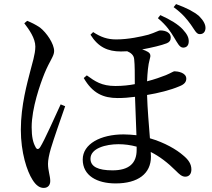

<svg xmlns="http://www.w3.org/2000/svg" viewBox="-20 -858 1040 940"><path d="M832 -675C849 -647 859 -626 875 -625C891 -624 903 -633 904 -653C905 -673 897 -690 875 -714C852 -739 814 -762 765 -784L753 -769C796 -733 815 -703 832 -675ZM914 -738C932 -713 941 -691 957 -691C974 -690 985 -701 986 -719C987 -737 977 -757 954 -780C927 -802 894 -819 842 -838L830 -823C875 -790 895 -764 914 -738ZM99 -744C122 -714 153 -671 153 -630C153 -592 137 -546 128 -509C114 -454 82 -342 82 -223C82 -111 112 -20 139 22C157 51 175 62 194 62C215 62 226 48 226 28C226 4 215 -23 215 -56C215 -74 220 -100 229 -131C242 -175 279 -281 299 -338L277 -347C253 -295 197 -169 177 -138C168 -124 159 -126 153 -140C142 -160 135 -188 135 -235C135 -329 177 -447 198 -499C224 -562 245 -583 245 -608C245 -644 208 -698 176 -723C154 -738 133 -748 113 -756ZM649 -140V-124C649 -59 612 -24 531 -24C460 -24 423 -42 423 -81C423 -132 498 -152 560 -152C590 -152 619 -148 649 -140ZM405 -489 390 -476C433 -401 486 -378 556 -378C585 -378 611 -380 641 -384L648 -196C628 -198 607 -200 585 -200C472 -200 385 -153 385 -77C385 2 455 40 546 40C656 40 719 -8 719 -91L718 -114C760 -93 801 -62 842 -21C857 -6 870 7 887 7C907 7 917 -8 917 -28C917 -55 903 -76 876 -98C845 -125 787 -160 714 -181C709 -245 702 -324 700 -393C755 -402 815 -417 857 -435C884 -445 892 -458 892 -473C892 -503 849 -509 834 -509C829 -509 818 -501 792 -490C769 -481 736 -469 700 -460C702 -502 705 -540 713 -568C719 -586 717 -596 704 -604C696 -609 686 -613 676 -616C724 -625 771 -636 796 -646C809 -651 816 -660 816 -674C816 -697 793 -709 765 -709C755 -709 742 -699 706 -688C671 -679 609 -665 549 -665C506 -665 474 -676 436 -701L423 -688C461 -627 508 -606 572 -606L603 -607C620 -600 636 -588 637 -567C640 -542 640 -492 640 -446C614 -441 582 -437 545 -437C477 -437 445 -460 405 -489Z"/></svg>

Font: Noto Serif KR Medium
Style: Regular
Weight: 500
Designer: Ryoko NISHIZUKA 西塚涼子 (kana & ideographs); Frank Grießhammer (Latin, Greek & Cyrillic); Wenlong ZHANG 张文龙 (bopomofo); San
Foundry: Adobe
Version: Version 2.001;hotconv 1.1.0;makeotfexe 2.6.0